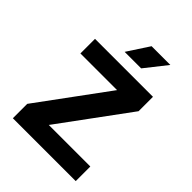

<svg xmlns="http://www.w3.org/2000/svg" viewBox="-271 -1132 1274 1274"><g transform="rotate(45 366.5 -494.5)"><path d="M80 0ZM670 -137V0H80V-135L437 -621H93V-758H637V-623L280 -137ZM393 -989H569L448 -836H293Z"/></g></svg>

Font: Biryani ExtraBold
Style: Regular
Weight: 800
Designer: Dan Reynolds and Mathieu Reguer
Foundry: Dan Reynolds and Mathieu Reguer
Version: Version 1.004; ttfautohint (v1.1) -l 5 -r 5 -G 72 -x 0 -D la